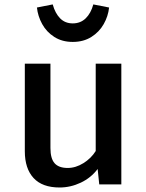

<svg xmlns="http://www.w3.org/2000/svg" viewBox="-20 -827 655 861"><path d="M206.2 -163.1Q206.2 -115.9 224.9 -94.9Q243.6 -73.8 283.6 -73.8Q319.5 -73.8 354.1 -95.4Q388.7 -116.9 409.2 -149.7V-541.5H524.1V0H425.1L417.9 -69.2Q388.2 -29.7 342.3 -7.9Q296.4 13.8 247.2 13.8Q169.7 13.8 130.5 -28.7Q91.3 -71.3 91.3 -148.7V-541.5H206.2ZM145.6 -793.3 216.4 -807.2Q227.2 -767.7 249.5 -744.9Q271.8 -722.1 306.2 -722.1Q341 -722.1 364.4 -744.9Q387.7 -767.7 398.5 -807.2L469.2 -793.3Q465.1 -754.4 445.1 -719Q425.1 -683.6 389.7 -661.3Q354.4 -639 306.2 -639Q258.5 -639 223.6 -661.3Q188.7 -683.6 169.2 -719Q149.7 -754.4 145.6 -793.3Z"/></svg>

Font: Fira Code Fixed Medium
Style: Regular
Weight: 500
Monospace: yes
Designer: Carrois Corporate, Edenspiekermann AG, Nikita Prokopov
Foundry: Carrois Corporate, Edenspiekermann AG, Nikita Prokopov
Version: Version 5.002